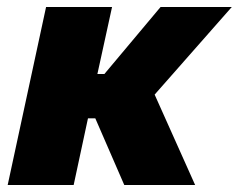

<svg xmlns="http://www.w3.org/2000/svg" viewBox="-20 -530 684 550"><path d="M2 0 112 -510H301L259 -318H279L440 -510H644L423 -259L539 0H336L253 -191H232L191 0Z"/></svg>

Font: Saira Thin ExtraBold
Style: Italic
Weight: 800
Italic angle: -12°
Version: Version 1.101